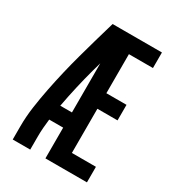

<svg xmlns="http://www.w3.org/2000/svg" viewBox="-178 -838 855 941"><g transform="rotate(30 250.0 -367.5)"><path d="M40 0V-74Q40 -130 48 -186Q56 -242 67 -297.5Q78 -353 91 -408Q104 -463 119 -517.5Q134 -572 149.5 -626.5Q165 -681 181 -735H225V-723L276 -710Q241 -599 210.5 -486.5Q180 -374 159 -260H225V-174H146Q143 -149 141 -124Q139 -99 139 -74V0ZM225 0V-735H460V-647H324V-426H438V-338H324V-88H460V0Z"/></g></svg>

Font: Zed Mono Semibold
Style: Regular
Weight: 600
Monospace: yes
Designer: Belleve Invis
Foundry: Belleve Invis
Version: Version 1.0.0; ttfautohint (v1.8.4)